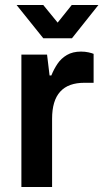

<svg xmlns="http://www.w3.org/2000/svg" viewBox="-20 -743 411 763"><path d="M65 0V-526H167L177 -443H184Q194 -468 208.5 -489.5Q223 -511 246 -524.5Q269 -538 302 -538Q318 -538 331.5 -535Q345 -532 352 -529V-414H315Q284 -414 260 -405.5Q236 -397 219.5 -379Q203 -361 195 -334Q187 -307 187 -271V0ZM46 -723H152L237 -619L181 -618L265 -723H371L266 -591H152Z"/></svg>

Font: Archivo SemiBold
Style: Regular
Weight: 600
Designer: Hector Gatti
Foundry: Omnibus-Type
Version: Version 2.001